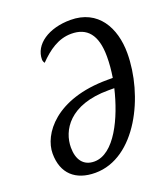

<svg xmlns="http://www.w3.org/2000/svg" viewBox="-135 -821 811 927"><g transform="rotate(-20 270.5 -357.5)"><path d="M196 10C405 10 538 -264 538 -481C538 -611 476 -725 334 -725C222 -725 140 -670 140 -592C140 -586 143 -578 147 -573C196 -623 248 -661 315 -661C395 -661 440 -612 440 -499C440 -463 437 -431 431 -392H404C136 -392 33 -246 33 -148C33 -45 95 10 196 10ZM210 -43C154 -43 126 -83 126 -145C126 -232 189 -343 391 -343H421C388 -203 314 -43 210 -43Z"/></g></svg>

Font: Noto Serif ExtraCondensed
Style: Italic
Weight: 400
Width: 2
Italic angle: -12°
Designer: Monotype Design Team
Foundry: Monotype Imaging Inc.
Version: Version 2.014